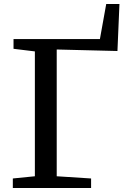

<svg xmlns="http://www.w3.org/2000/svg" viewBox="-20 -938 630 958"><path d="M44 0V-47.5L154 -58.5V-681.5L47.5 -694.5V-743H478.5L510 -918H576L566 -683.5L263 -691V-58.5L434.5 -47.5V0Z"/></svg>

Font: Merriweather 24pt
Style: Regular
Weight: 400
Designer: Eben Sorkin
Foundry: Eben Sorkin
Version: Version 2.100